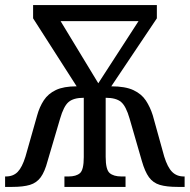

<svg xmlns="http://www.w3.org/2000/svg" viewBox="-20 -734 745 754"><path d="M0 0V-41H3Q32 -41 49.5 -59Q67 -77 80 -119L126 -281Q135 -314 152 -340Q169 -366 199.5 -380.5Q230 -395 281 -395L110 -662V-714H596V-662L417 -395Q472 -395 504 -380Q536 -365 553 -339Q570 -313 580 -281L625 -119Q638 -77 656 -59Q674 -41 702 -41H705V0H678Q634 0 607.5 -8Q581 -16 565 -38Q549 -60 537 -102L489 -268Q475 -317 455.5 -333.5Q436 -350 395 -350V-118Q395 -68 410.5 -54.5Q426 -41 457 -41H473V0H233V-41H249Q279 -41 294 -54Q309 -67 309 -117V-350Q269 -350 249.5 -333.5Q230 -317 216 -268L167 -102Q156 -60 140 -38Q124 -16 97.5 -8Q71 0 28 0ZM366 -407 524 -651H218Z"/></svg>

Font: Noto Serif Condensed
Style: Regular
Weight: 400
Width: 3
Designer: Monotype Design Team
Foundry: Monotype Imaging Inc.
Version: Version 2.013; ttfautohint (v1.8.4.7-5d5b)